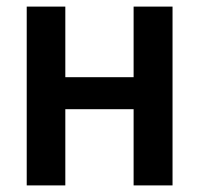

<svg xmlns="http://www.w3.org/2000/svg" viewBox="-20 -562 603 582"><path d="M61 0V-542H178V-328H385V-542H503V0H385V-231H178V0Z"/></svg>

Font: Noto Sans Mono SemiCondensed SemiBold
Style: Regular
Weight: 600
Width: 4
Designer: Monotype Design Team
Foundry: Monotype Imaging Inc.
Version: Version 2.014; ttfautohint (v1.8.4.7-5d5b)